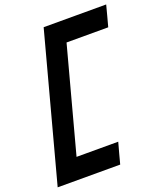

<svg xmlns="http://www.w3.org/2000/svg" viewBox="-157 -978 923 1082"><g transform="rotate(-20 304.5 -437.5)"><path d="M0 0H375Q380.4 -21 391.6 -62.5Q402.8 -104 408.7 -125H158.7Q186.5 -229 242.4 -437.5Q298.3 -646 326.2 -750H576.2Q582 -771 593 -812.5Q604 -854 609.4 -875H234.4Q195.3 -729 117.2 -437.5Q39.1 -146 0 0Z"/></g></svg>

Font: Faithful 32x
Style: Oblique
Weight: 400
Foundry: Faithful Resource Pack
Version: Version 1.0; January 27, 2023